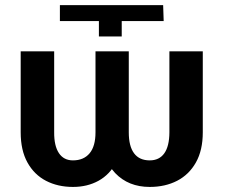

<svg xmlns="http://www.w3.org/2000/svg" viewBox="-20 -732 892 762"><path d="M372.5 -648.4H217.7V-711.6H627.5L629.6 -648.4H463.1V-587.4H372.5ZM359 -528.4H466.3V-206.7Q466.3 -135.7 440.9 -87.4Q415.5 -39.1 371.1 -14.6Q326.7 9.9 269.5 9.9Q209.5 9.9 162.6 -14.4Q115.8 -38.7 89 -87Q62.1 -135.3 62.1 -206.7V-528.4H195V-206.7Q194.6 -153.1 213.8 -124.3Q233 -95.5 269.5 -95.5Q312.1 -95.5 335.6 -123.6Q359 -151.6 359 -206.7ZM652.3 -528.4H784.8V-206.7Q784.8 -135.7 757.6 -87.4Q730.5 -39.1 683.1 -14.6Q635.7 9.9 574.2 9.9Q489.7 9.9 437.1 -45.1Q384.6 -100.1 384.6 -206.7V-528.4H491.1V-206.7Q491.1 -151.6 512.1 -123.6Q533 -95.5 574.2 -95.5Q612.2 -95.5 632.1 -123.6Q652 -151.6 652.3 -206.7Z"/></svg>

Font: InterMG SemiBold
Style: Regular
Weight: 600
Designer: Rasmus Andersson
Foundry: rsms
Version: Version 3.019;December 26, 2023;FontCreator 15.0.0.2955 64-b